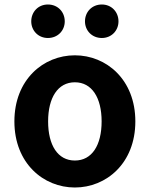

<svg xmlns="http://www.w3.org/2000/svg" viewBox="-20 -820 666 854"><path d="M313 14C453 14 582 -94 582 -280C582 -466 453 -574 313 -574C173 -574 44 -466 44 -280C44 -94 173 14 313 14ZM313 -106C237 -106 194 -174 194 -280C194 -385 237 -454 313 -454C389 -454 432 -385 432 -280C432 -174 389 -106 313 -106ZM193 -651C237 -651 268 -684 268 -725C268 -767 237 -800 193 -800C150 -800 119 -767 119 -725C119 -684 150 -651 193 -651ZM433 -651C476 -651 507 -684 507 -725C507 -767 476 -800 433 -800C389 -800 358 -767 358 -725C358 -684 389 -651 433 -651Z"/></svg>

Font: Source Han Sans JP
Style: Bold
Weight: 700
Designer: Ryoko NISHIZUKA 西塚涼子 (kana, bopomofo & ideographs); Paul D. Hunt (Latin, Greek & Cyrillic); Sandoll Communications 산돌커뮤니
Foundry: Adobe
Version: Version 2.002;hotconv 1.0.116;makeotfexe 2.5.65601